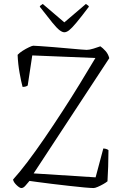

<svg xmlns="http://www.w3.org/2000/svg" viewBox="-20 -950 629 970"><path d="M88 0Q79 0 63.5 -15Q48 -30 46 -43Q78 -78 118.5 -131.5Q159 -185 204 -250.5Q249 -316 295 -387Q340 -456 382.5 -525.5Q425 -595 462 -657L143 -670L120 -518Q111 -511 94 -511Q87 -537 79 -581.5Q71 -626 69 -673Q78 -683 94.5 -693.5Q111 -704 127 -711.5Q143 -719 148 -719Q155 -719 183.5 -717Q212 -715 250 -712Q288 -709 325 -705.5Q362 -702 388 -700Q414 -698 418 -698Q432 -698 452.5 -704.5Q473 -711 487 -716Q499 -708 513 -692.5Q527 -677 532 -656L150 -74L463 -54L502 -200Q514 -199 520.5 -196Q527 -193 528 -191Q528 -154 526.5 -108.5Q525 -63 523 -34Q516 -28 502 -20Q488 -12 474 -6Q460 0 453 0Q440 0 406 -3Q372 -6 329 -11Q286 -16 243 -21Q200 -26 169 -30.5Q138 -35 129 -36Q118 -23 108 -11.5Q98 0 88 0ZM305 -787Q295 -787 281.5 -797Q268 -807 245 -835Q222 -863 181 -916Q181 -921 196 -930L305 -837L414 -930Q429 -921 429 -916Q389 -863 365.5 -835Q342 -807 329 -797Q316 -787 305 -787Z"/></svg>

Font: Texturina 72pt Thin
Style: Regular
Weight: 100
Designer: Guillermo Torres Carreño
Foundry: Omnibus-Type
Version: Version 1.002; ttfautohint (v1.8.3)